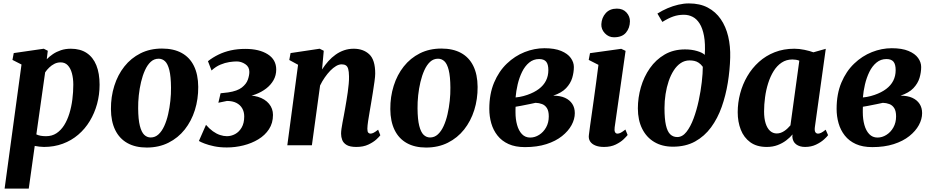

<svg xmlns="http://www.w3.org/2000/svg" viewBox="-20 -851 5468 1125"><path d="M7 254 106 -473 53 -500 60.5 -540 236.5 -565.5 260 -553.5 254 -504Q269.5 -520 290.2 -534Q311 -548 337.2 -556.8Q363.5 -565.5 395 -565.5Q450.5 -565.5 488 -540.5Q525.5 -515.5 544.5 -468.5Q563.5 -421.5 563.5 -354.5Q563.5 -296 548.8 -242Q534 -188 506.2 -142Q478.5 -96 438.5 -61.8Q398.5 -27.5 347.8 -8.8Q297 10 237.5 10Q224.5 10 210.8 8.2Q197 6.5 183.5 4L148.5 254ZM193 -63.5Q204.5 -58 218.5 -55.5Q232.5 -53 250 -53Q284.5 -53 310.8 -70.2Q337 -87.5 355.8 -117.2Q374.5 -147 386.5 -186Q398.5 -225 404 -268.5Q409.5 -312 409.5 -355Q409.5 -391.5 401.5 -421.2Q393.5 -451 377.2 -468.2Q361 -485.5 335.5 -485.5Q315.5 -485.5 298.8 -477Q282 -468.5 268.2 -455.2Q254.5 -442 244.5 -427Z M929 -566.5Q997 -566.5 1044.2 -540.8Q1091.5 -515 1116.2 -464.8Q1141 -414.5 1141.5 -342Q1142 -270 1121.8 -205.8Q1101.5 -141.5 1062.5 -92.2Q1023.5 -43 967.2 -14.8Q911 13.5 839.5 13.5Q773.5 13.5 726.8 -12.5Q680 -38.5 655.2 -89Q630.5 -139.5 630 -211.5Q629.5 -284 649.8 -348.2Q670 -412.5 708.8 -461.5Q747.5 -510.5 803.2 -538.5Q859 -566.5 929 -566.5ZM909.5 -507Q883 -507 863.2 -488.8Q843.5 -470.5 829.5 -439.5Q815.5 -408.5 806.5 -370.5Q797.5 -332.5 793.2 -292.2Q789 -252 789.5 -216Q790 -151 799.5 -113.8Q809 -76.5 825.2 -61Q841.5 -45.5 863 -45.5Q889 -45.5 908.8 -63.8Q928.5 -82 942.5 -112.8Q956.5 -143.5 965.2 -181.8Q974 -220 978.2 -260.2Q982.5 -300.5 982 -337.5Q981.5 -403.5 972.2 -440.2Q963 -477 947 -492Q931 -507 909.5 -507Z M1309 13Q1267.5 13 1234.5 6Q1201.5 -1 1178.8 -9.8Q1156 -18.5 1145.5 -25L1187 -119.5Q1206.5 -97 1227.2 -82Q1248 -67 1269.2 -60Q1290.5 -53 1309.5 -53Q1334.5 -53 1357.8 -65.5Q1381 -78 1396 -103.8Q1411 -129.5 1411 -168.5Q1411 -196 1399 -216.5Q1387 -237 1364.8 -248.2Q1342.5 -259.5 1310 -259.5L1259.5 -249L1272.5 -304.5L1317 -309.5Q1370.5 -317.5 1397 -338.2Q1423.5 -359 1432.2 -384.2Q1441 -409.5 1441 -430Q1441 -459.5 1417.2 -475.2Q1393.5 -491 1367 -491Q1348 -491 1323.2 -487.2Q1298.5 -483.5 1271.5 -472.2Q1244.5 -461 1219.5 -438L1198.5 -492.5Q1226.5 -514.5 1259.8 -530.8Q1293 -547 1332.2 -555.8Q1371.5 -564.5 1417.5 -564.5Q1499 -564.5 1548.8 -533Q1598.5 -501.5 1598.5 -443.5Q1598.5 -409.5 1582.8 -381.5Q1567 -353.5 1539.8 -332.5Q1512.5 -311.5 1477.5 -298.2Q1442.5 -285 1405 -281.5L1395 -288Q1449.5 -296.5 1491.2 -283.8Q1533 -271 1556.2 -243Q1579.5 -215 1579.5 -177.5Q1579.5 -130 1556.2 -94.2Q1533 -58.5 1493.8 -34.8Q1454.5 -11 1406.5 1Q1358.5 13 1309 13Z M1867 -444Q1884 -470.5 1903.8 -492.5Q1923.5 -514.5 1946.8 -531Q1970 -547.5 1996.5 -556.5Q2023 -565.5 2052.5 -565.5Q2108.5 -565.5 2143.5 -533Q2178.5 -500.5 2178.5 -420Q2178.5 -403.5 2174.2 -372.8Q2170 -342 2164.5 -308Q2159 -274 2154.5 -247Q2150.5 -222 2145.5 -194.2Q2140.5 -166.5 2136.8 -141Q2133 -115.5 2132.5 -97Q2132.5 -79 2138 -73.5Q2143.5 -68 2150.5 -68Q2159 -68 2169 -73Q2179 -78 2195.5 -91L2208.5 -58.5Q2203.5 -51 2185.8 -34.5Q2168 -18 2138.5 -4Q2109 10 2068 10Q2030.5 10 2011.2 -1.5Q1992 -13 1985.2 -30.8Q1978.5 -48.5 1978.5 -67.5Q1978.5 -79.5 1980.8 -96.2Q1983 -113 1987 -133.5Q1991 -154 1995 -175.5Q1999 -197 2002.5 -217Q2006 -237.5 2010 -261.2Q2014 -285 2017.5 -310Q2021 -335 2023.2 -359Q2025.5 -383 2025 -404Q2024.5 -432 2020.2 -447Q2016 -462 2006.5 -468Q1997 -474 1982 -474Q1966 -474 1949 -464Q1932 -454 1915.2 -436.8Q1898.5 -419.5 1883 -397.2Q1867.5 -375 1855.5 -350L1807.5 0H1663.5L1726.5 -471.5L1675 -499.5L1682.5 -540L1853 -565.5L1877 -553.5Z M2566 -566.5Q2634 -566.5 2681.2 -540.8Q2728.5 -515 2753.2 -464.8Q2778 -414.5 2778.5 -342Q2779 -270 2758.8 -205.8Q2738.5 -141.5 2699.5 -92.2Q2660.5 -43 2604.2 -14.8Q2548 13.5 2476.5 13.5Q2410.5 13.5 2363.8 -12.5Q2317 -38.5 2292.2 -89Q2267.5 -139.5 2267 -211.5Q2266.5 -284 2286.8 -348.2Q2307 -412.5 2345.8 -461.5Q2384.5 -510.5 2440.2 -538.5Q2496 -566.5 2566 -566.5ZM2546.5 -507Q2520 -507 2500.2 -488.8Q2480.5 -470.5 2466.5 -439.5Q2452.5 -408.5 2443.5 -370.5Q2434.5 -332.5 2430.2 -292.2Q2426 -252 2426.5 -216Q2427 -151 2436.5 -113.8Q2446 -76.5 2462.2 -61Q2478.5 -45.5 2500 -45.5Q2526 -45.5 2545.8 -63.8Q2565.5 -82 2579.5 -112.8Q2593.5 -143.5 2602.2 -181.8Q2611 -220 2615.2 -260.2Q2619.5 -300.5 2619 -337.5Q2618.5 -403.5 2609.2 -440.2Q2600 -477 2584 -492Q2568 -507 2546.5 -507Z M3056 11Q2999.5 11 2959.8 -7Q2920 -25 2895 -56.8Q2870 -88.5 2858.5 -128.8Q2847 -169 2847 -213Q2847 -300.5 2875 -367Q2903 -433.5 2949.8 -478.2Q2996.5 -523 3054 -545.8Q3111.5 -568.5 3170 -568.5Q3230 -568.5 3268.2 -552.5Q3306.5 -536.5 3324.5 -511.2Q3342.5 -486 3342.5 -458.5Q3342.5 -427 3332.8 -394.5Q3323 -362 3297 -334.5Q3271 -307 3221.5 -290.5Q3262.5 -290.5 3290.5 -277.8Q3318.5 -265 3333.2 -242.2Q3348 -219.5 3348 -188Q3348 -153 3329 -118Q3310 -83 3273 -53.5Q3236 -24 3181.5 -6.5Q3127 11 3056 11ZM3086.5 -45Q3114 -45 3139 -60.8Q3164 -76.5 3179.8 -104.5Q3195.5 -132.5 3195.5 -169Q3195.5 -200 3184.8 -217.2Q3174 -234.5 3156.2 -241.2Q3138.5 -248 3118 -248.5Q3110.5 -247 3101.5 -245Q3092.5 -243 3082.8 -241Q3073 -239 3062.5 -237Q3047.5 -234 3032.5 -231Q3017.5 -228 3001 -225.5Q3000.5 -217.5 3000.5 -209Q3000.5 -200.5 3000.5 -192Q3000.5 -152.5 3009.8 -119Q3019 -85.5 3038.2 -65.2Q3057.5 -45 3086.5 -45ZM3001 -280Q3013.5 -281 3024.8 -283.2Q3036 -285.5 3047.2 -288.2Q3058.5 -291 3069.5 -295Q3110 -309 3137.5 -329.8Q3165 -350.5 3179 -378.2Q3193 -406 3193 -440Q3193 -474.5 3180 -489.8Q3167 -505 3139 -505Q3105.5 -505 3080.5 -484.2Q3055.5 -463.5 3039 -429.8Q3022.5 -396 3013.2 -356.5Q3004 -317 3001 -280Z M3519 10Q3488.5 10 3467.8 1.2Q3447 -7.5 3437.2 -23.2Q3427.5 -39 3430.5 -60Q3433 -82 3437.5 -113.5Q3442 -145 3447.5 -184Q3453 -223 3459.5 -269Q3466 -315 3472.8 -366Q3479.5 -417 3486.5 -471L3429.5 -500L3437 -539.5L3620 -565L3645.5 -553L3581.5 -104.5Q3579 -86.5 3583.5 -77.2Q3588 -68 3598 -68Q3607 -68 3617.5 -73.5Q3628 -79 3644.5 -92L3657.5 -60Q3651.5 -52 3634.2 -35.2Q3617 -18.5 3588 -4.2Q3559 10 3519 10ZM3577.5 -632.5Q3546.5 -632.5 3524.2 -656Q3502 -679.5 3503.5 -709.5Q3505.5 -747.5 3529.2 -774Q3553 -800.5 3594.5 -800.5Q3630.5 -800.5 3651 -777.5Q3671.5 -754.5 3671 -726Q3670.5 -687 3647.8 -659.8Q3625 -632.5 3577.5 -632.5Z M3923 8.5Q3860 8.5 3814 -18.8Q3768 -46 3742.8 -96.5Q3717.5 -147 3717.5 -216Q3717.5 -278.5 3735.2 -340Q3753 -401.5 3788 -451.5Q3823 -501.5 3874.5 -531.5Q3926 -561.5 3994 -561.5Q4032.5 -561.5 4064.5 -552Q4096.5 -542.5 4109.5 -529.5Q4113.5 -595.5 4105 -640.8Q4096.5 -686 4079.2 -713.2Q4062 -740.5 4038.2 -752.5Q4014.5 -764.5 3987 -764.5Q3954 -764.5 3925.2 -754.5Q3896.5 -744.5 3861 -722.5L3832 -771.5Q3860.5 -789.5 3891.5 -802.8Q3922.5 -816 3954.5 -823.5Q3986.5 -831 4016.5 -831Q4081 -831 4127.2 -806.5Q4173.5 -782 4203.2 -738.8Q4233 -695.5 4246.8 -637.5Q4260.5 -579.5 4258.5 -513Q4256.5 -440 4244.5 -366Q4232.5 -292 4208.8 -224.8Q4185 -157.5 4146.5 -105Q4108 -52.5 4052.8 -22Q3997.5 8.5 3923 8.5ZM3948 -48Q3978.5 -48 4002.2 -78.2Q4026 -108.5 4044 -157Q4062 -205.5 4074 -261.5Q4086 -317.5 4092 -370Q4098 -422.5 4098 -459.5Q4086.5 -475 4074 -483.2Q4061.5 -491.5 4048.2 -494.2Q4035 -497 4020.5 -497Q3992 -497 3968.8 -481.5Q3945.5 -466 3927.8 -438.5Q3910 -411 3898 -375.5Q3886 -340 3879.8 -299.8Q3873.5 -259.5 3873.5 -218Q3873.5 -154.5 3882 -117.2Q3890.5 -80 3907.2 -64Q3924 -48 3948 -48Z M4754.5 -105.5Q4752 -85 4757.5 -76.5Q4763 -68 4773.5 -68Q4781 -68 4791.5 -73Q4802 -78 4818 -91L4832 -59Q4826.5 -50.5 4808 -33.8Q4789.5 -17 4761.2 -3.5Q4733 10 4697 10Q4665.5 10 4645 -5.2Q4624.5 -20.5 4622.5 -50.5L4624 -63.5Q4608.5 -45 4586.5 -28.2Q4564.5 -11.5 4536.2 -0.8Q4508 10 4472.5 10Q4414 10 4376.2 -17.5Q4338.5 -45 4320.5 -91.2Q4302.5 -137.5 4302.5 -193.5Q4302.5 -249 4316.8 -303Q4331 -357 4358.8 -404.5Q4386.5 -452 4426.8 -488.2Q4467 -524.5 4519.2 -545Q4571.5 -565.5 4634.5 -565.5Q4662.5 -565.5 4693.8 -559Q4725 -552.5 4746 -544.5L4818.5 -565ZM4663.5 -495.5Q4654.5 -499 4644.2 -500.8Q4634 -502.5 4623 -502.5Q4587.5 -502.5 4560 -484.2Q4532.5 -466 4513 -434.5Q4493.5 -403 4481 -363.5Q4468.5 -324 4462.8 -281.2Q4457 -238.5 4457 -198Q4457 -157 4466.2 -128Q4475.5 -99 4492.2 -84Q4509 -69 4531.5 -69Q4543.5 -69 4554.8 -73Q4566 -77 4576 -83.8Q4586 -90.5 4594.8 -99Q4603.5 -107.5 4611.5 -116.5Z M5091 11Q5034.5 11 4994.8 -7Q4955 -25 4930 -56.8Q4905 -88.5 4893.5 -128.8Q4882 -169 4882 -213Q4882 -300.5 4910 -367Q4938 -433.5 4984.8 -478.2Q5031.5 -523 5089 -545.8Q5146.5 -568.5 5205 -568.5Q5265 -568.5 5303.2 -552.5Q5341.5 -536.5 5359.5 -511.2Q5377.5 -486 5377.5 -458.5Q5377.5 -427 5367.8 -394.5Q5358 -362 5332 -334.5Q5306 -307 5256.5 -290.5Q5297.5 -290.5 5325.5 -277.8Q5353.5 -265 5368.2 -242.2Q5383 -219.5 5383 -188Q5383 -153 5364 -118Q5345 -83 5308 -53.5Q5271 -24 5216.5 -6.5Q5162 11 5091 11ZM5121.5 -45Q5149 -45 5174 -60.8Q5199 -76.5 5214.8 -104.5Q5230.5 -132.5 5230.5 -169Q5230.5 -200 5219.8 -217.2Q5209 -234.5 5191.2 -241.2Q5173.5 -248 5153 -248.5Q5145.5 -247 5136.5 -245Q5127.5 -243 5117.8 -241Q5108 -239 5097.5 -237Q5082.5 -234 5067.5 -231Q5052.5 -228 5036 -225.5Q5035.5 -217.5 5035.5 -209Q5035.5 -200.5 5035.5 -192Q5035.5 -152.5 5044.8 -119Q5054 -85.5 5073.2 -65.2Q5092.5 -45 5121.5 -45ZM5036 -280Q5048.5 -281 5059.8 -283.2Q5071 -285.5 5082.2 -288.2Q5093.5 -291 5104.5 -295Q5145 -309 5172.5 -329.8Q5200 -350.5 5214 -378.2Q5228 -406 5228 -440Q5228 -474.5 5215 -489.8Q5202 -505 5174 -505Q5140.5 -505 5115.5 -484.2Q5090.5 -463.5 5074 -429.8Q5057.5 -396 5048.2 -356.5Q5039 -317 5036 -280Z"/></svg>

Font: Merriweather 24pt ExtraBold
Style: Italic
Weight: 800
Italic angle: -7.8°
Version: Version 2.101